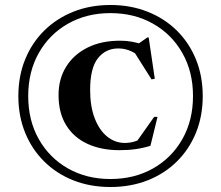

<svg xmlns="http://www.w3.org/2000/svg" viewBox="-20 -737 886 769"><path d="M422.5 -717Q503 -717 570.8 -690.2Q638.5 -663.5 688 -614.8Q737.5 -566 764.8 -499.2Q792 -432.5 792 -352Q792 -272 764.8 -205.2Q737.5 -138.5 688 -89.8Q638.5 -41 570.8 -14.5Q503 12 422.5 12Q341.5 12 274.2 -14.5Q207 -41 157.5 -89.8Q108 -138.5 80.8 -205.2Q53.5 -272 53.5 -352Q53.5 -432.5 80.8 -499.2Q108 -566 157.5 -614.8Q207 -663.5 274.2 -690.2Q341.5 -717 422.5 -717ZM422 -684.5Q327 -684.5 252.5 -642.2Q178 -600 135.5 -525Q93 -450 93 -352Q93 -254.5 135.5 -179.5Q178 -104.5 252.5 -62.2Q327 -20 422 -20Q518 -20 592.8 -62.2Q667.5 -104.5 710.2 -179.5Q753 -254.5 753 -352.5Q753 -450 710.2 -525Q667.5 -600 592.8 -642.2Q518 -684.5 422 -684.5ZM480 -164.5Q499.5 -164.5 517.5 -169.8Q535.5 -175 552.5 -185.5L521.5 -161.5L597.5 -269H611L582.5 -153Q553.5 -144 524 -139.8Q494.5 -135.5 458.5 -135.5Q385.5 -135.5 330.5 -160.8Q275.5 -186 245 -235.5Q214.5 -285 214.5 -356.5Q214.5 -421 245 -470Q275.5 -519 330.8 -546.5Q386 -574 461 -574Q486.5 -574 507.8 -570Q529 -566 555.5 -558.5L523 -554L570 -587H575.5L600 -421.5L587 -419L510.5 -540L539.5 -511Q518.5 -527 497.5 -535Q476.5 -543 453.5 -543Q403.5 -543 372.2 -503.8Q341 -464.5 341 -376.5Q341 -310.5 359.5 -262.8Q378 -215 409.5 -189.8Q441 -164.5 480 -164.5Z"/></svg>

Font: Newsreader 60pt SemiBold
Style: Regular
Weight: 600
Designer: Hugues Gentile
Foundry: Production Type
Version: Version 1.003